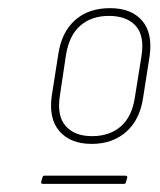

<svg xmlns="http://www.w3.org/2000/svg" viewBox="-20 -686 393 471"><path d="M205 -333Q153 -333 126 -364Q99 -395 107 -451L123 -553Q131 -607 164 -636.5Q197 -666 250 -666Q302 -666 328.5 -635.5Q355 -605 347 -548L331 -446Q323 -392 289.5 -362.5Q256 -333 205 -333ZM85 -235Q80 -235 81 -240L84 -250Q85 -255 88 -255H288Q293 -255 292 -250L289 -239Q288 -235 285 -235ZM206 -352Q249 -352 276.5 -376Q304 -400 311 -448L327 -548Q335 -598 313 -622.5Q291 -647 247 -647Q205 -647 177.5 -623.5Q150 -600 142 -552L127 -452Q119 -402 141 -377Q163 -352 206 -352Z"/></svg>

Font: Sofia Sans Semi Condensed Thin
Style: Italic
Weight: 250
Italic angle: -9°
Version: Version 4.100